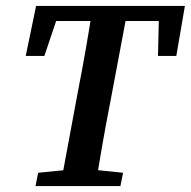

<svg xmlns="http://www.w3.org/2000/svg" viewBox="-20 -629 645 649"><path d="M67 -440 102 -609H605L576 -440H514L518 -609L564 -558H122L187 -609L130 -440ZM100 0 109 -45 239 -58H270L396 -45L387 0ZM184 0 244 -323Q258 -394 270.5 -466Q283 -538 294 -609H414L353 -285Q339 -214 326.5 -142.5Q314 -71 303 0Z"/></svg>

Font: Lisu Bosa Black
Style: Italic
Weight: 900
Italic angle: -19°
Designer: David Morse, Annie Olsen, Victor Gaultney, Frank Grießhammer (Latin)
Foundry: SIL International
Version: Version 2.000